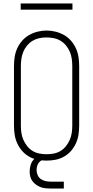

<svg xmlns="http://www.w3.org/2000/svg" viewBox="-20 -923 540 1113"><path d="M250 8Q224 8 198 3Q172 -2 149 -15Q126 -28 108.5 -48Q91 -68 80 -92Q69 -116 65 -142.5Q61 -169 61 -195V-540Q61 -566 65 -592.5Q69 -619 80 -643Q91 -667 108.5 -687Q126 -707 149 -720Q172 -733 198 -739.5Q224 -746 250 -746Q276 -746 302 -739.5Q328 -733 351 -720Q374 -707 391.5 -687Q409 -667 420 -643Q431 -619 435 -592.5Q439 -566 439 -540V-195Q439 -169 435 -142.5Q431 -116 420 -92Q409 -68 391.5 -48Q374 -28 351 -15Q328 -2 302 3Q276 8 250 8ZM250 -29Q271 -29 292 -33Q313 -37 331 -48Q349 -59 362.5 -76Q376 -93 384.5 -112.5Q393 -132 396 -153Q399 -174 399 -195V-540Q399 -561 396 -582.5Q393 -604 384.5 -623.5Q376 -643 362.5 -659.5Q349 -676 330.5 -687Q312 -698 290.5 -702Q269 -706 248 -706Q227 -706 206.5 -701.5Q186 -697 168 -686Q150 -675 136.5 -658.5Q123 -642 115 -622.5Q107 -603 104 -582Q101 -561 101 -540V-195Q101 -174 104 -153Q107 -132 115.5 -112.5Q124 -93 137.5 -76Q151 -59 169 -48Q187 -37 208 -33Q229 -29 250 -29ZM275 170Q260 170 245 168.5Q230 167 216 162Q202 157 189.5 148Q177 139 168 127Q159 115 155.5 100.5Q152 86 152 71Q152 51 158 32Q164 13 178 -1Q192 -15 211 -20.5Q230 -26 250 -26V0Q238 0 226 4.5Q214 9 206.5 18Q199 27 195.5 39Q192 51 192 63Q192 78 198.5 92.5Q205 107 217.5 115.5Q230 124 245 127Q260 130 275 130H350V170ZM100 -867V-903H400V-867Z"/></svg>

Font: Zed Sans Extralight
Style: Regular
Weight: 200
Designer: Belleve Invis
Foundry: Belleve Invis
Version: Version 1.0.0; ttfautohint (v1.8.4)